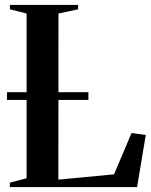

<svg xmlns="http://www.w3.org/2000/svg" viewBox="-20 -763 614 783"><path d="M20 0V-18L88.5 -36V-708L20.5 -725V-743H298.5V-725L218.5 -708L218 -30.5L445 -52L516.5 -220.5L574.5 -212.5L539 0ZM340.5 -387V-355.5H8.5V-387Z"/></svg>

Font: Merriweather 144pt SemiBold
Style: Regular
Weight: 600
Version: Version 2.100